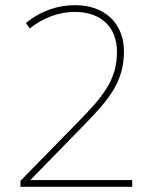

<svg xmlns="http://www.w3.org/2000/svg" viewBox="-20 -815 612 742"><path d="M491 -93V-119H98V-120L305 -332C402 -431 459 -500 459 -616C459 -725 385 -795 270 -795C208 -795 141 -776 80 -726L95 -705C148 -748 211 -769 268 -769C370 -769 432 -711 432 -614C432 -508 380 -444 283 -345L59 -116V-93Z"/></svg>

Font: Noto Sans Kannada UI Thin
Style: Regular
Weight: 100
Designer: Jelle Bosma - Monotype Design Team
Foundry: Monotype Imaging Inc.
Version: Version 2.005